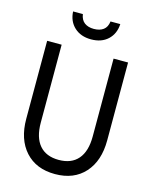

<svg xmlns="http://www.w3.org/2000/svg" viewBox="-134 -997 868 1100"><g transform="rotate(15 300.0 -447.5)"><path d="M300 16Q188 16 124 -55Q60 -126 60 -248V-710H146V-248Q146 -160 185.5 -114Q225 -68 300 -68Q375 -68 414.5 -114Q454 -160 454 -248V-710H540V-248Q540 -126 476 -55Q412 16 300 16ZM300 -783Q239 -783 201 -818Q163 -853 160 -911H218Q223 -877 244.5 -861Q266 -845 300 -845Q335 -845 356.5 -861Q378 -877 382 -911H440Q437 -853 399.5 -818Q362 -783 300 -783Z"/></g></svg>

Font: Geist Mono
Style: Regular
Weight: 400
Monospace: yes
Designer: Basement.studio, Andrés Briganti, Mateo Zaragoza
Foundry: Basement.studio, Vercel, Andrés Briganti, Guido Ferreyra, Mateo Zaragoza
Version: Version 1.500; ttfautohint (v1.8.4.7-5d5b)